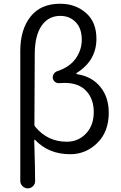

<svg xmlns="http://www.w3.org/2000/svg" viewBox="-20 -828 663 1049"><path d="M90.8 160.2V-549.8Q90.8 -666 146.5 -736.8Q202.1 -807.6 308.6 -807.6Q391.6 -807.6 449.2 -757.8Q506.8 -708 506.8 -616.2Q506.8 -497.1 399.4 -429.7Q397.5 -427.7 397.5 -425.3Q397.5 -422.9 399.4 -422.9Q480.5 -411.1 527.3 -354.5Q574.2 -297.9 574.2 -211.9Q574.2 -108.4 511.7 -46.9Q449.2 14.6 363.3 14.6Q246.1 14.6 171.9 -63.5Q170.9 -65.4 168.9 -64.5Q167 -63.5 167 -61.5Q171.9 95.7 171.9 161.1Q171.9 176.8 161.1 188.5Q148.4 201.2 131.8 201.2Q115.2 201.2 103 189Q90.8 176.8 90.8 160.2ZM344.7 -53.7Q407.2 -53.7 449.7 -98.1Q492.2 -142.6 492.2 -215.8Q492.2 -287.1 451.2 -331.1Q410.2 -375 333 -375Q319.3 -375 306.6 -374Q293 -372.1 282.2 -379.4Q271.5 -386.7 268.6 -399.4Q266.6 -413.1 273.9 -424.3Q281.2 -435.5 293.9 -439.5Q361.3 -461.9 394 -508.8Q426.8 -555.7 426.8 -610.4Q426.8 -672.9 393.6 -707Q360.4 -741.2 309.6 -741.2Q245.1 -741.2 208 -688.5Q170.9 -635.7 169.9 -536.1Q168 -277.3 168 -147.5Q168 -139.6 172.9 -134.8Q240.2 -53.7 344.7 -53.7Z"/></svg>

Font: Gen Jyuu Gothic Normal
Style: Regular
Weight: 300
Designer: [Source Han Sans]
Ryoko NISHIZUKA  (kana & ideographs); Paul D. Hunt (Latin, Greek & Cyrillic); Wenlong ZHANG  (bopomofo
Version: Version 1.002.20150607